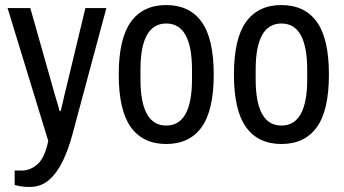

<svg xmlns="http://www.w3.org/2000/svg" viewBox="-20 -558 1362 760"><path d="M97 182Q80 182 65.5 180Q51 178 38 174V117H67Q100 117 128.5 92Q157 67 171 0L10 -526H100L189 -212Q192 -200 195.5 -188.5Q199 -177 202.5 -165Q206 -153 209.5 -141.5Q213 -130 216 -118H220Q223 -130 226 -142Q229 -154 231.5 -166Q234 -178 237 -190Q240 -202 243 -214L318 -526H401L267 -27Q252 30 229.5 77.5Q207 125 175 153.5Q143 182 97 182Z M638 12Q546 12 498 -54.5Q450 -121 450 -263Q450 -405 498 -471.5Q546 -538 638 -538Q730 -538 778 -471.5Q826 -405 826 -263Q826 -121 778 -54.5Q730 12 638 12ZM638 -61Q689 -61 714.5 -107Q740 -153 740 -244V-282Q740 -373 714.5 -419Q689 -465 638 -465Q587 -465 561.5 -419Q536 -373 536 -282V-244Q536 -153 561.5 -107Q587 -61 638 -61Z M1094 12Q1002 12 954 -54.5Q906 -121 906 -263Q906 -405 954 -471.5Q1002 -538 1094 -538Q1186 -538 1234 -471.5Q1282 -405 1282 -263Q1282 -121 1234 -54.5Q1186 12 1094 12ZM1094 -61Q1145 -61 1170.5 -107Q1196 -153 1196 -244V-282Q1196 -373 1170.5 -419Q1145 -465 1094 -465Q1043 -465 1017.5 -419Q992 -373 992 -282V-244Q992 -153 1017.5 -107Q1043 -61 1094 -61Z"/></svg>

Font: Archivo Narrow
Style: Regular
Weight: 400
Designer: Hector Gatti
Foundry: Omnibus-Type
Version: Version 3.002